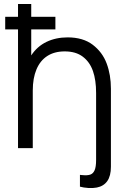

<svg xmlns="http://www.w3.org/2000/svg" viewBox="-20 -740 634 959"><path d="M463.7 196.7Q444.2 200.5 420.6 198.9Q397 197.3 379.3 192.3V133.3Q382.2 133.7 384.9 134.1Q387.7 134.5 390.3 134.5Q416.3 137.2 430.8 132.2Q445.2 127.2 452.6 110.3Q460 93.5 460 58.7V-275.7Q460 -340 444.2 -385.3Q428.3 -430.7 393.4 -457Q358.5 -483.3 303.3 -483.3Q251.7 -483.3 216.1 -460.2Q180.5 -437.2 162.1 -393.2Q143.7 -349.3 143.7 -288V0H70V-593.3H6V-656H70V-720H136V-656H256.7V-593.3H136V-463.3Q165.5 -508.2 212.3 -530.8Q259.2 -553.3 317.7 -553.3Q394.7 -553.3 443.1 -516.5Q491.5 -479.7 512.8 -422.8Q534 -366 534 -297V92.7Q534 138.8 515.9 164.4Q497.8 190 463.7 196.7Z"/></svg>

Font: Hauora
Style: Regular
Weight: 400
Designer: Wayne Shih
Foundry: WCYS
Version: Version 1.001